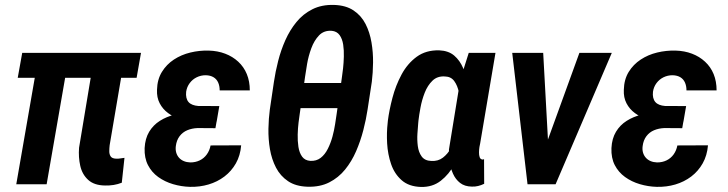

<svg xmlns="http://www.w3.org/2000/svg" viewBox="-20 -741 2927 772"><path d="M546.9 -528.3 529.3 -428.2H51.3L69.3 -528.3ZM259.3 -528.3 167.5 0H45.4L137.2 -528.3ZM361.3 -528.3H483.9L420.9 -157.2Q419.4 -144.5 419.4 -132.6Q419.4 -120.6 425 -112.1Q430.7 -103.5 446.8 -103Q455.6 -102.5 463.6 -104Q471.7 -105.5 480.5 -106.4L469.7 -6.3Q453.6 0 436.8 2.7Q419.9 5.4 402.3 4.9Q358.9 4.4 334.7 -17.6Q310.5 -39.6 302.7 -74.2Q294.9 -108.9 297.9 -147Z M748.5 -287.6 856.9 -287.1 846.2 -225.6 774.4 -226.1Q751.5 -225.1 732.9 -217.3Q714.4 -209.5 702.1 -193.4Q689.9 -177.2 687 -153.8Q685.1 -139.6 688.5 -127.7Q691.9 -115.7 699.7 -106.9Q707.5 -98.1 719 -93.3Q730.5 -88.4 745.1 -87.9Q766.1 -87.9 783.2 -96.2Q800.3 -104.5 811.5 -120.1Q822.8 -135.7 826.7 -156.2L949.7 -156.7Q946.3 -115.7 928.5 -84.2Q910.6 -52.7 882.3 -31.2Q854 -9.8 818.6 0.7Q783.2 11.2 743.7 10.3Q709 9.3 675.8 -0.5Q642.6 -10.3 616.2 -29.3Q589.8 -48.3 575 -77.1Q560.1 -106 561.5 -145.5Q563.5 -184.1 579.8 -211.2Q596.2 -238.3 622.8 -255.1Q649.4 -272 681.9 -279.8Q714.4 -287.6 748.5 -287.6ZM851.1 -252 757.3 -252.9Q730 -253.4 703.6 -262Q677.2 -270.5 655.8 -286.4Q634.3 -302.2 622.1 -325.7Q609.9 -349.1 611.3 -379.9Q612.3 -421.4 630.9 -451.7Q649.4 -481.9 679.2 -501.5Q709 -521 745.4 -529.8Q781.7 -538.6 819.3 -537.6Q855.5 -536.6 885.5 -525.1Q915.5 -513.7 938 -492.9Q960.4 -472.2 972.4 -443.1Q984.4 -414.1 984.4 -377.4H863.3Q863.3 -395.5 857.2 -409.2Q851.1 -422.9 838.6 -430.4Q826.2 -438 807.1 -438.5Q787.6 -438.5 770.8 -430.2Q753.9 -421.9 742.7 -406.7Q731.4 -391.6 728.5 -372.1Q727.1 -358.9 729.5 -348.4Q731.9 -337.9 738 -330.8Q744.1 -323.7 754.2 -319.8Q764.2 -315.9 776.9 -314.9L861.8 -314.5Z M1323.2 -721.2Q1370.6 -719.7 1401.6 -699Q1432.6 -678.2 1449.7 -644.8Q1466.8 -611.3 1473.6 -571Q1480.5 -530.8 1480 -489.5Q1479.5 -448.2 1475.1 -412.6L1458 -300.8Q1452.1 -261.2 1440.9 -217.8Q1429.7 -174.3 1411.9 -133.1Q1394 -91.8 1367.4 -59.1Q1340.8 -26.4 1303.7 -7.6Q1266.6 11.2 1216.8 9.8Q1168.9 8.3 1138.2 -12.5Q1107.4 -33.2 1089.8 -66.9Q1072.3 -100.6 1065.4 -141.1Q1058.6 -181.6 1059.3 -223.1Q1060.1 -264.6 1064.9 -300.3L1081.5 -412.6Q1087.4 -452.6 1098.4 -495.8Q1109.4 -539.1 1127.4 -579.6Q1145.5 -620.1 1172.1 -652.6Q1198.7 -685.1 1236.3 -703.9Q1273.9 -722.7 1323.2 -721.2ZM1313.5 -617.2Q1282.2 -619.1 1262.7 -598.6Q1243.2 -578.1 1231.7 -546.9Q1220.2 -515.6 1214.8 -484.1Q1209.5 -452.6 1206.5 -431.6L1203.1 -407.2H1351.6L1355 -432.1Q1356.9 -444.3 1359.4 -466.1Q1361.8 -487.8 1362.5 -513.2Q1363.3 -538.6 1359.9 -561.5Q1356.4 -584.5 1345.5 -599.9Q1334.5 -615.2 1313.5 -617.2ZM1227.5 -94.2Q1252 -92.8 1269.3 -106.2Q1286.6 -119.6 1298.1 -142.6Q1309.6 -165.5 1316.7 -191.4Q1323.7 -217.3 1327.4 -241.7Q1331.1 -266.1 1333.5 -282.2L1336.9 -306.2H1188.5L1185.1 -282.7Q1183.1 -270 1180.4 -248Q1177.7 -226.1 1177 -200.2Q1176.3 -174.3 1179.9 -150.4Q1183.6 -126.5 1194.8 -111.1Q1206.1 -95.7 1227.5 -94.2Z M1538.6 -245.6 1539.6 -255.9Q1544.9 -297.9 1557.9 -347.4Q1570.8 -397 1594.5 -441.2Q1618.2 -485.4 1655.5 -512.7Q1692.9 -540 1746.1 -538.6Q1783.2 -537.1 1806.2 -517.6Q1829.1 -498 1842 -467.5Q1855 -437 1860.4 -401.4Q1865.7 -365.7 1866 -331.3Q1866.2 -296.9 1864.3 -271.5L1861.8 -248.5Q1855.5 -211.9 1842.5 -167Q1829.6 -122.1 1807.6 -81.1Q1785.6 -40 1752.4 -14.2Q1719.2 11.7 1672.9 10.7Q1624 9.3 1595 -16.4Q1565.9 -42 1552.5 -81.3Q1539.1 -120.6 1536.6 -164.3Q1534.2 -208 1538.6 -245.6ZM1662.6 -256.3 1661.6 -246.1Q1660.2 -228.5 1658.4 -203.6Q1656.7 -178.7 1659.9 -153.8Q1663.1 -128.9 1675.5 -111.8Q1688 -94.7 1714.4 -93.8Q1741.7 -92.3 1761 -107.2Q1780.3 -122.1 1793.2 -145.3Q1806.2 -168.5 1814 -194.3Q1821.8 -220.2 1826.2 -241.2L1829.6 -274.4Q1830.6 -291.5 1830.3 -317.6Q1830.1 -343.8 1825 -370.1Q1819.8 -396.5 1806.6 -414.8Q1793.5 -433.1 1768.6 -433.6Q1738.3 -435.5 1718.8 -416.5Q1699.2 -397.5 1687.7 -368.2Q1676.3 -338.9 1670.7 -308.3Q1665 -277.8 1662.6 -256.3ZM1864.7 -528.3H1972.2L1910.6 -164.1Q1909.2 -159.7 1907.7 -149.7Q1906.2 -139.6 1906 -128.4Q1905.8 -117.2 1908.7 -108.9Q1911.6 -100.6 1919.9 -99.6Q1921.4 -99.1 1922.9 -99.9Q1924.3 -100.6 1926.3 -101.1L1926.8 -2Q1914.6 3.9 1902.6 6.8Q1890.6 9.8 1877 9.3Q1848.1 8.8 1829.8 -5.6Q1811.5 -20 1801.5 -42.5Q1791.5 -64.9 1787.8 -90.8Q1784.2 -116.7 1785.2 -140.1L1831.1 -421.9Z M2156.2 -105.5 2309.6 -528.3H2439.9L2213.9 0H2134.8ZM2164.1 -528.3 2188 -92.8 2176.8 0H2101.1L2039.6 -528.3Z M2625.5 -287.6 2733.9 -287.1 2723.1 -225.6 2651.4 -226.1Q2628.4 -225.1 2609.9 -217.3Q2591.3 -209.5 2579.1 -193.4Q2566.9 -177.2 2564 -153.8Q2562 -139.6 2565.4 -127.7Q2568.8 -115.7 2576.7 -106.9Q2584.5 -98.1 2595.9 -93.3Q2607.4 -88.4 2622.1 -87.9Q2643.1 -87.9 2660.2 -96.2Q2677.2 -104.5 2688.5 -120.1Q2699.7 -135.7 2703.6 -156.2L2826.7 -156.7Q2823.2 -115.7 2805.4 -84.2Q2787.6 -52.7 2759.3 -31.2Q2731 -9.8 2695.6 0.7Q2660.2 11.2 2620.6 10.3Q2585.9 9.3 2552.7 -0.5Q2519.5 -10.3 2493.2 -29.3Q2466.8 -48.3 2451.9 -77.1Q2437 -106 2438.5 -145.5Q2440.4 -184.1 2456.8 -211.2Q2473.1 -238.3 2499.8 -255.1Q2526.4 -272 2558.8 -279.8Q2591.3 -287.6 2625.5 -287.6ZM2728 -252 2634.3 -252.9Q2606.9 -253.4 2580.6 -262Q2554.2 -270.5 2532.7 -286.4Q2511.2 -302.2 2499 -325.7Q2486.8 -349.1 2488.3 -379.9Q2489.3 -421.4 2507.8 -451.7Q2526.4 -481.9 2556.2 -501.5Q2585.9 -521 2622.3 -529.8Q2658.7 -538.6 2696.3 -537.6Q2732.4 -536.6 2762.5 -525.1Q2792.5 -513.7 2814.9 -492.9Q2837.4 -472.2 2849.4 -443.1Q2861.3 -414.1 2861.3 -377.4H2740.2Q2740.2 -395.5 2734.1 -409.2Q2728 -422.9 2715.6 -430.4Q2703.1 -438 2684.1 -438.5Q2664.6 -438.5 2647.7 -430.2Q2630.9 -421.9 2619.6 -406.7Q2608.4 -391.6 2605.5 -372.1Q2604 -358.9 2606.4 -348.4Q2608.9 -337.9 2615 -330.8Q2621.1 -323.7 2631.1 -319.8Q2641.1 -315.9 2653.8 -314.9L2738.8 -314.5Z"/></svg>

Font: Roboto Condensed SemiBold
Style: Italic
Weight: 600
Italic angle: -12°
Designer: Christian Robertson
Foundry: Google
Version: Version 3.008; 2023